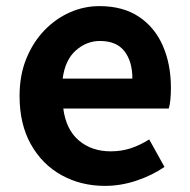

<svg xmlns="http://www.w3.org/2000/svg" viewBox="-20 -594 621 628"><path d="M323 14Q245 14 181.5 -21Q118 -56 81 -122Q44 -188 44 -280Q44 -348 66 -402Q88 -456 125 -494.5Q162 -533 208.5 -553.5Q255 -574 305 -574Q382 -574 434 -539.5Q486 -505 512.5 -444.5Q539 -384 539 -307Q539 -262 532 -239H187Q196 -170 238 -134.5Q280 -99 342 -99Q377 -99 407.5 -109Q438 -119 468 -138L518 -48Q477 -20 426 -3Q375 14 323 14ZM185 -337H413Q413 -393 387 -426.5Q361 -460 307 -460Q263 -460 228 -429Q193 -398 185 -337Z"/></svg>

Font: Chiron Sans HK TT
Style: Bold
Weight: 700
Designer: Ryoko NISHIZUKA 西塚涼子 (kana, bopomofo & ideographs); Paul D. Hunt (Latin, Greek & Cyrillic); Sandoll Communications 산돌커뮤니
Foundry: Adobe
Version: Version 2.022;hotconv 1.0.109;makeotfexe 2.5.65596